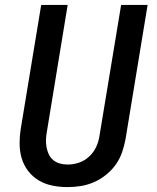

<svg xmlns="http://www.w3.org/2000/svg" viewBox="-20 -755 640 783"><path d="M256 8Q224 8 194 2Q164 -4 138.5 -19Q113 -34 95 -57.5Q77 -81 68.5 -109.5Q60 -138 60 -169.5Q60 -201 65 -232L148 -735H256L171 -217Q168 -201 167.5 -185Q167 -169 170 -153.5Q173 -138 179.5 -124.5Q186 -111 198 -101.5Q210 -92 225 -88Q240 -84 257 -84Q280 -84 303 -92Q326 -100 344.5 -117.5Q363 -135 373 -157.5Q383 -180 386 -203L474 -735H582L492 -188Q487 -161 478 -134.5Q469 -108 452.5 -84.5Q436 -61 413 -42.5Q390 -24 364 -12.5Q338 -1 310.5 3.5Q283 8 256 8Z"/></svg>

Font: Iosevka Aile Semibold Oblique
Style: Regular
Weight: 600
Italic angle: -9°
Designer: Belleve Invis
Foundry: Belleve Invis
Version: Version 31.1.0; ttfautohint (v1.8.4)